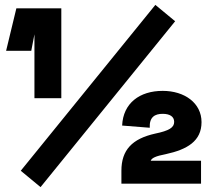

<svg xmlns="http://www.w3.org/2000/svg" viewBox="-20 -743 864 786"><path d="M65 -44 146 23 697 -656 616 -723ZM121 -613V-341H231V-709H47L5 -535H108L123 -613ZM477 -44V9H803V-85H597C601 -96 617 -104 659 -112C746 -131 805 -165 805 -243C805 -321 736 -371 646 -371C552 -371 484 -321 480 -229L593 -220C591 -264 614 -277 646 -277C675 -277 693 -266 693 -244C693 -221 673 -208 615 -196C521 -175 477 -129 477 -44Z"/></svg>

Font: Kalas SG
Style: Bold
Weight: 700
Designer: Kalas
Foundry: Kalas
Version: Version 2.000;FEAKit 1.0